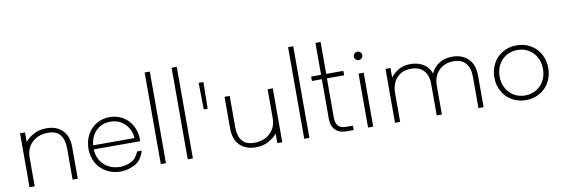

<svg xmlns="http://www.w3.org/2000/svg" viewBox="-61 -1357 5346 1831"><g transform="rotate(-10 2612.0 -441.5)"><path d="M361 -526Q459 -526 516 -469Q573 -412 573 -305V0H523V-301Q523 -389 485.5 -435Q448 -481 368 -481Q276 -481 216 -426Q156 -371 156 -278V0H106V-522H154V-430Q181 -464 234.5 -495Q288 -526 361 -526Z M1221 -249H772Q774 -188 803 -140.5Q832 -93 881.5 -67Q931 -41 993 -41Q1044 -41 1095.5 -64.5Q1147 -88 1176 -158H1220Q1193 -62 1122.5 -29Q1052 4 992 4Q914 4 853 -30Q792 -64 757.5 -124Q723 -184 723 -261Q723 -337 755.5 -397.5Q788 -458 845 -492Q902 -526 973 -526Q1044 -526 1100.5 -492.5Q1157 -459 1189.5 -399Q1222 -339 1222 -263ZM973 -482Q918 -482 874 -457.5Q830 -433 803.5 -388.5Q777 -344 773 -288H1173Q1170 -344 1143 -388Q1116 -432 1072 -457Q1028 -482 973 -482Z M1377 -887H1427V0H1377Z M1638 -887H1688V0H1638Z M1867 -700H1913L1909 -442H1871Z M2299 0Q2201 0 2144 -57Q2087 -114 2087 -221V-526H2137V-225Q2137 -137 2174.5 -91Q2212 -45 2292 -45Q2384 -45 2444 -100Q2504 -155 2504 -248V-526H2554V-4H2506V-96Q2479 -62 2425.5 -31Q2372 0 2299 0Z M2766 -887H2816V0H2766Z M3177 -43H3245V0H3175Q3106 0 3068 -39Q3030 -78 3030 -144V-530H2934V-573H3030V-882H3080V-573H3246V-530H3079V-148Q3079 -43 3177 -43Z M3384 -522H3434V0H3384ZM3409 -649Q3392 -649 3380 -660.5Q3368 -672 3368 -689Q3368 -706 3380 -718Q3392 -730 3409 -730Q3426 -730 3438 -718.5Q3450 -707 3450 -690Q3450 -673 3438 -661Q3426 -649 3409 -649Z M4290 -526Q4387 -526 4445 -469Q4503 -412 4503 -305V0H4453V-301Q4453 -389 4413 -435Q4373 -481 4296 -481Q4208 -481 4153.5 -426Q4099 -371 4099 -278V0H4049V-301Q4049 -389 4006 -435Q3963 -481 3886 -481Q3798 -481 3746.5 -426Q3695 -371 3695 -278V0H3645V-522H3693V-429Q3719 -465 3767 -495.5Q3815 -526 3886 -526Q3957 -526 4010 -494Q4063 -462 4084 -400Q4110 -458 4163 -492Q4216 -526 4290 -526Z M4914 4Q4840 4 4780.5 -30Q4721 -64 4687 -124.5Q4653 -185 4653 -261Q4653 -337 4687 -397.5Q4721 -458 4780.5 -492Q4840 -526 4914 -526Q4988 -526 5047.5 -492Q5107 -458 5141 -397.5Q5175 -337 5175 -261Q5175 -185 5141 -124.5Q5107 -64 5047.5 -30Q4988 4 4914 4ZM4914 -41Q4974 -41 5021.5 -69Q5069 -97 5096.5 -147Q5124 -197 5124 -261Q5124 -325 5096.5 -375Q5069 -425 5021.5 -453Q4974 -481 4914 -481Q4854 -481 4806.5 -453Q4759 -425 4731.5 -375Q4704 -325 4704 -261Q4704 -197 4731.5 -147Q4759 -97 4806.5 -69Q4854 -41 4914 -41Z"/></g></svg>

Font: Hilab Light
Style: Regular
Weight: 300
Designer: Cristianderson Lima
Foundry: Cristianderson
Version: Version 1.0